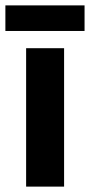

<svg xmlns="http://www.w3.org/2000/svg" viewBox="-40 -693 334 713"><path d="M-20 -578H274V-673H-20ZM57 0H198V-514H57Z"/></svg>

Font: Arthouse Owned
Style: Bold
Weight: 700
Designer: Jeremy Tribby
Foundry: Tribby Type
Version: Version 1.000;PS 001.000;hotconv 1.0.88;makeotf.lib2.5.64775